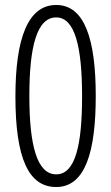

<svg xmlns="http://www.w3.org/2000/svg" viewBox="-20 -744 448 772"><path d="M365 -358C365 -587 320 -724 206 -724C92 -724 42 -589 42 -356C42 -105 96 8 206 8C323 8 365 -134 365 -358ZM98 -358C98 -556 128 -674 206 -674C282 -674 310 -553 310 -357C310 -161 283 -43 206 -43C129 -43 98 -159 98 -358Z"/></svg>

Font: Noto Sans Arabic UI XCn Lt
Style: Regular
Weight: 300
Width: 2
Designer: Monotype Design Team, Nadine Chahine and Nizar Qandah
Foundry: Monotype Imaging Inc.
Version: Version 2.010